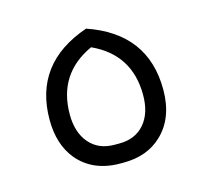

<svg xmlns="http://www.w3.org/2000/svg" viewBox="-73 -523 657 607"><g transform="rotate(-15 256.0 -220.0)"><path d="M251 0Q162 0 112 -59Q70 -110 70 -191Q70 -376 256 -440Q442 -376 442 -191Q442 -98 387 -46Q339 0 261 0ZM248 -62H264Q316 -62 346 -96.5Q376 -131 376 -191Q376 -324 256 -379Q136 -324 136 -191Q136 -132 166 -97Q196 -62 248 -62Z"/></g></svg>

Font: Tajawal
Style: Regular
Weight: 400
Designer: Boutros Fonts
Foundry: Created by Boutros International 2017
Version: Version 1.700